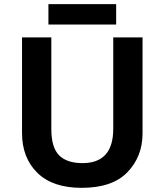

<svg xmlns="http://www.w3.org/2000/svg" viewBox="-20 -894 792 924"><path d="M666 -714H525V-274Q525 -109 377 -109Q302 -109 264.5 -146.5Q227 -184 227 -273V-714H86V-254Q86 -135 159.5 -62.5Q233 10 373 10Q521 10 593.5 -65.5Q666 -141 666 -252ZM539 -874V-776H213V-874Z"/></svg>

Font: Noto Sans UI
Style: Bold
Weight: 700
Designer: Monotype Design Team
Foundry: Monotype Imaging Inc.
Version: Version 1.901